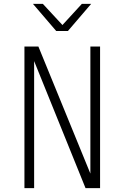

<svg xmlns="http://www.w3.org/2000/svg" viewBox="-20 -970 640 990"><path d="M106 0V-730H178L446 -75V-730H496V0H421L156 -655V0ZM270 -810 150 -950H201L302 -841L402 -950H450L330 -810Z"/></svg>

Font: Tiny Thin
Style: Regular
Weight: 100
Monospace: yes
Designer: Philipp Nurullin, Konstantin Bulenkov
Foundry: JetBrains
Version: Version 2.251; ttfautohint (v1.8.4.7-5d5b)